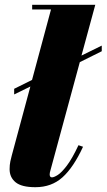

<svg xmlns="http://www.w3.org/2000/svg" viewBox="-20 -770 444 800"><path d="M326 -158.5Q286 -72 240.2 -31Q194.5 10 127.5 10Q70 10 45 -10.5Q20 -31 20 -65Q20 -83 23.2 -98Q26.5 -113 29 -122L106.5 -409.5L39 -376.5V-400L113.5 -437L192.5 -730.5H114V-750H377L319.5 -538.5L404 -580V-556.5L312.5 -511L190 -59.5Q188.5 -55 187.8 -51Q187 -47 187 -43.5Q187 -31 196.5 -31Q205 -31 220.8 -41Q236.5 -51 258.5 -79.8Q280.5 -108.5 307 -165Z"/></svg>

Font: Bodoni* 11pt Fatface
Style: Italic
Weight: 900
Italic angle: -13°
Version: Version 2.3